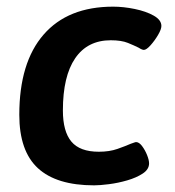

<svg xmlns="http://www.w3.org/2000/svg" viewBox="-20 -550 525 577"><path d="M263 7Q150 7 94 -44.5Q38 -96 38 -205Q38 -362 111 -446Q184 -530 320 -530Q351 -530 385 -523Q419 -516 442 -503Q465 -490 465 -472Q465 -462 455 -445Q445 -428 432.5 -414Q420 -400 412 -400Q411 -400 407.5 -401Q404 -402 396 -407Q384 -413 364.5 -421Q345 -429 313 -429Q243 -429 206 -375Q169 -321 169 -218Q169 -155 194.5 -124.5Q220 -94 277 -94Q309 -94 333 -102.5Q357 -111 373 -118Q379 -120 383 -121.5Q387 -123 389 -123Q398 -123 407 -111Q416 -99 422 -84Q428 -69 428 -59Q428 -41 409 -28.5Q390 -16 362.5 -8Q335 0 307.5 3.5Q280 7 263 7Z"/></svg>

Font: Asap SemiBold
Style: Italic
Weight: 600
Italic angle: -6°
Designer: Pablo Cosgaya
Foundry: Omnibus-Type
Version: Version 3.001; ttfautohint (v1.8.3)